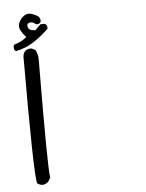

<svg xmlns="http://www.w3.org/2000/svg" viewBox="-52 -590 603 791"><g transform="rotate(-5 250.0 -194.5)"><path d="M91.8 159.2Q79.1 158.2 70.3 150.4Q58.6 118.2 59.6 -376Q61.5 -387.7 68.4 -396.5Q79.1 -406.2 96.7 -404.3L111.3 -396.5Q122.1 -377 121.1 -352.5Q118.2 97.7 126 131.8L116.2 148.4Q105.5 158.2 91.8 159.2ZM31.2 -399.4 26.4 -402.3Q21.5 -411.1 23.4 -421.9L26.4 -426.8Q53.7 -433.6 78.1 -453.1Q49.8 -484.4 52.2 -503.4Q54.7 -522.5 71.3 -537.6Q87.9 -552.7 107.9 -546.4Q127.9 -540 136.2 -532.2Q144.5 -524.4 142.6 -510.7Q134.8 -499 122.1 -502.9Q109.4 -514.6 96.2 -511.2Q83 -507.8 87.9 -492.7Q92.8 -477.5 118.2 -478.5L141.6 -501H159.2Q170.9 -493.2 168 -479.5Q137.7 -450.2 104.5 -428.7Q71.3 -407.2 31.2 -399.4Z"/></g></svg>

Font: JasonHandwriting4
Style: Regular
Weight: 400
Version: Version 1.01.21